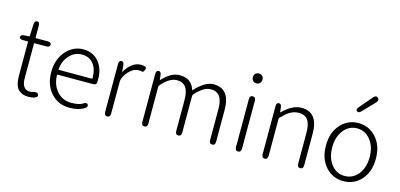

<svg xmlns="http://www.w3.org/2000/svg" viewBox="-72 -1303 3729 1790"><g transform="rotate(15 1792.0 -408.0)"><path d="M250 13Q175 13 142 -32Q113 -72 113 -152V-479Q113 -484 108 -484H66Q30 -484 29 -506Q29 -528 64 -530L109 -533Q115 -533 115 -539L120 -652Q122 -688 147 -688Q171 -687 171 -651V-538Q171 -533 176 -533H288Q324 -533 324 -509Q324 -484 288 -484H176Q171 -484 171 -479V-148Q171 -93 189 -67Q210 -37 244 -37Q260 -37 276 -41L289 -44Q322 -52 331 -29Q340 -7 306 5Q283 13 250 13Z M643 13Q537 13 468 -61Q395 -138 395 -264.5Q395 -391 467 -471Q535 -547 630.5 -547Q726 -547 780.5 -481.5Q835 -416 835 -318Q835 -299 834 -280Q832 -257 797 -257H459Q454 -257 454 -252Q456 -159 509.5 -97.5Q563 -36 649 -36Q725 -36 759 -59Q788 -80 802 -60Q815 -40 784 -21Q730 13 643 13ZM454 -308Q454 -303 459 -303H777Q782 -303 782 -308Q782 -398 741.5 -447.5Q701 -497 631.5 -497Q562 -497 514 -446Q462 -392 454 -308Z M1006 0Q977 0 977 -36V-497Q977 -533 1001 -534Q1025 -535 1028 -500L1033 -439Q1033 -434 1035 -438Q1062 -486 1101 -516.5Q1140 -547 1185 -547Q1216 -547 1230.5 -539.5Q1245 -532 1234 -508Q1223 -484 1213.5 -488Q1204 -492 1178 -492Q1139 -492 1104 -462Q1062 -427 1040 -372Q1035 -358 1035 -343V-36Q1035 0 1006 0Z M1365 0Q1336 0 1336 -36V-498Q1336 -533 1360 -534Q1384 -535 1387 -500L1392 -457Q1392 -452 1395 -456Q1479 -547 1561 -547Q1676 -547 1707 -444Q1708 -439 1711 -443Q1808 -547 1888 -547Q2048 -547 2048 -341V-36Q2048 0 2019 0Q1990 0 1990 -36V-333Q1990 -416 1962 -455.5Q1934 -495 1875 -495Q1807 -495 1729 -408Q1721 -399 1721 -387V-36Q1721 0 1692 0Q1663 0 1663 -36V-333Q1663 -416 1635 -455.5Q1607 -495 1548 -495Q1478 -495 1402 -408Q1394 -399 1394 -387V-36Q1394 0 1365 0Z M2269 0Q2240 0 2240 -36V-497Q2240 -533 2269 -533Q2298 -533 2298 -497V-36Q2298 0 2269 0ZM2269.5 -658Q2249 -658 2236 -671.5Q2223 -685 2223 -706.5Q2223 -728 2236 -740.5Q2249 -753 2269.5 -753Q2290 -753 2303 -740.5Q2316 -728 2316 -706.5Q2316 -685 2303 -671.5Q2290 -658 2269.5 -658Z M2526 0Q2497 0 2497 -36V-498Q2497 -533 2521 -534Q2545 -535 2548 -500L2553 -457Q2553 -452 2557 -455Q2601 -498 2638 -519Q2686 -547 2736 -547Q2898 -547 2898 -341V-36Q2898 0 2869 0Q2840 0 2840 -36V-333Q2840 -417 2812 -456Q2784 -495 2723 -495Q2679 -495 2639 -471Q2605 -450 2563 -407Q2555 -399 2555 -387V-36Q2555 0 2526 0Z M3118 -60Q3046 -138 3046 -266.5Q3046 -395 3118 -473Q3186 -547 3287 -547Q3388 -547 3456 -473Q3528 -395 3528 -266.5Q3528 -138 3456 -60Q3388 13 3287 13Q3186 13 3118 -60ZM3157.5 -101Q3208 -37 3287 -37Q3366 -37 3417 -101Q3468 -165 3468 -266Q3468 -367 3417 -431.5Q3366 -496 3287.5 -496Q3209 -496 3158 -431.5Q3107 -367 3107 -266Q3107 -165 3157.5 -101ZM3284 -660Q3259 -635 3243 -650Q3226 -664 3250 -691L3354 -813Q3378 -841 3399 -821Q3420 -802 3395 -776Z"/></g></svg>

Font: Resource Han Rounded CN Light
Style: Regular
Weight: 300
Designer: Cyano Hao (round all glyphs); Ryoko NISHIZUKA 西塚涼子 (kana, bopomofo & ideographs); Paul D. Hunt (Latin, Greek & Cyrillic)
Foundry: Cyano Hao
Version: 0.990